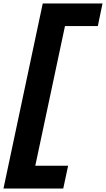

<svg xmlns="http://www.w3.org/2000/svg" viewBox="-53 -872 610 1105"><path d="M-33 213 193 -852H537L510 -722H321L150 82H339L311 213Z"/></svg>

Font: Be Vietnam Pro
Style: Bold Italic
Weight: 700
Italic angle: -12°
Designer: Lam Bao, Tony Le, Vietanh Nguyen
Foundry: Yellow Type Foundry
Version: Version 1.002; ttfautohint (v1.8.3)